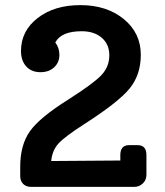

<svg xmlns="http://www.w3.org/2000/svg" viewBox="-20 -730 645 750"><path d="M518 -163Q552 -163 552 -124V-47Q552 -27 538 -13.5Q524 0 504 0H101Q82 0 70.5 -11.5Q59 -23 59 -42V-79Q59 -164 97 -217.5Q135 -271 248 -342Q347 -405 377 -437.5Q407 -470 407 -514Q407 -557 377.5 -582.5Q348 -608 299 -608Q219 -608 196 -564Q212 -543 212 -516Q212 -486 191.5 -467Q171 -448 138 -448Q103 -448 82.5 -470.5Q62 -493 62 -531Q62 -609 127 -659.5Q192 -710 294 -710Q397 -710 463.5 -655.5Q530 -601 530 -516Q530 -438 486.5 -384.5Q443 -331 309 -245Q234 -197 209 -170Q184 -143 180 -101L450 -103V-124Q450 -163 484 -163Z"/></svg>

Font: Solway Medium
Style: Regular
Weight: 500
Designer: Mariya V. Pigoulevskaya
Foundry: The Northern Block Ltd.
Version: Version 1.000;hotconv 1.0.109;makeotfexe 2.5.65596